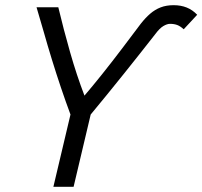

<svg xmlns="http://www.w3.org/2000/svg" viewBox="-20 -721 781 741"><path d="M186 0 252 -279Q233 -330 215 -383.5Q197 -437 180.5 -490.5Q164 -544 149.5 -595.5Q135 -647 121 -693H205Q225 -609 250.5 -519.5Q276 -430 306 -352Q336 -387 374 -434.5Q412 -482 451 -533.5Q490 -585 523 -629Q541 -652 559.5 -668Q578 -684 600 -692.5Q622 -701 650 -701Q678 -701 700.5 -692Q723 -683 741 -664L689 -608Q676 -620 664 -624.5Q652 -629 636 -629Q625 -629 610.5 -620.5Q596 -612 579 -589Q522 -516 457.5 -435.5Q393 -355 330 -279L264 0Z"/></svg>

Font: Ubuntu Sans
Style: Italic
Weight: 400
Italic angle: -13.5°
Designer: Dalton Maag Ltd
Foundry: Dalton Maag Ltd
Version: Version 1.006